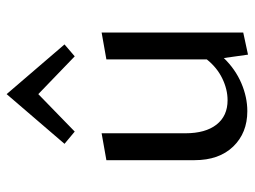

<svg xmlns="http://www.w3.org/2000/svg" viewBox="-112 -630 749 564"><g transform="rotate(-90 262.0 -347.5)"><path d="M158 -502 122 -532 268 -702 414 -532 379 -502 268 -609ZM449 -423V-7L384 7L374 -64Q341 -30 300 -12.5Q259 5 218 5Q154 5 114 -36.5Q74 -78 74 -150V-409L153 -423V-177Q153 -118 178.5 -85.5Q204 -53 250 -53Q282 -53 314 -68.5Q346 -84 370 -114V-409Z"/></g></svg>

Font: Ysabeau Infant Medium
Style: Regular
Weight: 500
Designer: Christian Thalmann (Catharsis Fonts)
Version: Version 0.003